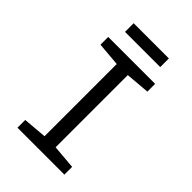

<svg xmlns="http://www.w3.org/2000/svg" viewBox="-253 -968 1068 1068"><g transform="rotate(45 281.5 -434.0)"><path d="M97 0V-61L237 -73V-641L97 -653V-714H466V-653L324 -641V-73L466 -61V0ZM143 -800V-868H420V-800Z"/></g></svg>

Font: Noto Sans Mono SemiCondensed
Style: Regular
Weight: 400
Width: 4
Designer: Monotype Design Team
Foundry: Monotype Imaging Inc.
Version: Version 2.010